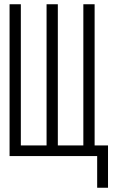

<svg xmlns="http://www.w3.org/2000/svg" viewBox="-20 -734 540 903"><path d="M25 0V-714H78V-50H199V-714H252V-50H372V-714H425V-50H488V149H437V0Z"/></svg>

Font: Noto Sans Mono ExtraCondensed Light
Style: Regular
Weight: 300
Width: 2
Designer: Monotype Design Team
Foundry: Monotype Imaging Inc.
Version: Version 2.014; ttfautohint (v1.8.4.7-5d5b)